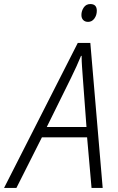

<svg xmlns="http://www.w3.org/2000/svg" viewBox="-78 -928 583 948"><path d="M-58 0 306 -716H368L429 0H374L352 -250H129L3 0ZM153 -301H349L331 -543Q329 -570 327 -599Q325 -628 325 -652H322Q302 -603 272 -542ZM357 -820Q342 -820 333 -829Q324 -838 324 -854Q324 -874 335.5 -891Q347 -908 368 -908Q400 -908 400 -875Q400 -853 388 -836.5Q376 -820 357 -820Z"/></svg>

Font: Noto Sans SemiCondensed Light
Style: Italic
Weight: 300
Width: 4
Italic angle: -12°
Designer: Monotype Design Team
Foundry: Monotype Imaging Inc.
Version: Version 2.013; ttfautohint (v1.8.4.7-5d5b)